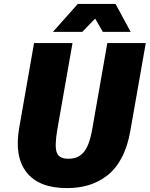

<svg xmlns="http://www.w3.org/2000/svg" viewBox="-20 -945 764 980"><path d="M569.8 -924.8 647 -782.2H504.9L465.8 -850.1L399.9 -782.2H250L377 -924.8ZM527.8 -725.1H724.1L645 -275.9Q631.3 -196.8 600.8 -139.4Q570.3 -82 526.9 -48.8Q483.4 -15.6 432.9 -0.2Q382.3 15.1 321.8 15.1Q178.7 15.1 115.5 -65.4Q52.2 -146 78.1 -293L153.8 -725.1H350.1L272 -280.8Q257.8 -195.3 270.3 -165Q282.7 -134.8 328.1 -134.8Q352.1 -134.8 369.6 -141.1Q387.2 -147.5 403.3 -163.8Q419.4 -180.2 431.4 -211.2Q443.4 -242.2 451.2 -288.1Z"/></svg>

Font: Stilu Bold
Style: Italic
Weight: 700
Italic angle: -10°
Designer: Genilson Lima Santos
Foundry: Genilson Lima Santos
Version: Version 1.200;PS 001.200;hotconv 1.0.88;makeotf.lib2.5.64775